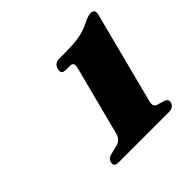

<svg xmlns="http://www.w3.org/2000/svg" viewBox="-109 -819 574 574"><g transform="rotate(-45 178.5 -531.5)"><path d="M170 -651Q149.5 -651 155 -670Q159.5 -689 181 -689H206Q247.5 -689 273.2 -695Q299 -701 319.5 -713Q334 -719 341.5 -719Q360.5 -719 355.5 -699.5L280.5 -409Q274.5 -388.5 290 -384L312 -377.5Q326 -373 323 -360.5Q318.5 -344 298.5 -344H86.5Q65.5 -344 70 -360.5Q72.5 -373.5 90.5 -377.5L116.5 -384Q136 -388.5 141.5 -409L198.5 -629Q201.5 -641.5 198.8 -646.2Q196 -651 187.5 -651Z"/></g></svg>

Font: Fraunces 144pt Soft Black
Style: Italic
Weight: 900
Italic angle: -16°
Version: Version 1.000;[b76b70a41]